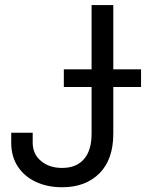

<svg xmlns="http://www.w3.org/2000/svg" viewBox="-20 -748 591 777"><path d="M231.4 9.8Q171.9 9.8 125.2 -12Q78.6 -33.7 52 -74.2Q25.4 -114.7 25.4 -170.9V-210.9H112.3V-170.9Q112.3 -124.5 146 -96.4Q179.7 -68.4 231.4 -68.4Q288.6 -68.4 319.6 -103.8Q350.6 -139.2 350.6 -207V-727.5H438.5V-207Q438.5 -102.5 382.3 -46.4Q326.2 9.8 231.4 9.8ZM238.3 -396V-467.3H550.8V-396Z"/></svg>

Font: Inter Display
Style: Regular
Weight: 400
Designer: Rasmus Andersson
Foundry: rsms
Version: Version 4.000;git-37864ae